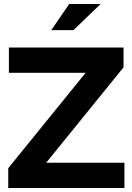

<svg xmlns="http://www.w3.org/2000/svg" viewBox="-20 -937 657 957"><path d="M21.1 0V-98.6L406.8 -574.1H24.4V-700H595.8V-601.4L210.3 -125.9H600.2V0ZM235.4 -786.8 325.1 -917.1H481.6L346.2 -786.8Z"/></svg>

Font: Red Hat Display
Style: Regular
Weight: 300
Designer: Pentagram, MCKL
Foundry: Pentagram, MCKL
Version: Version 1.023